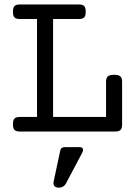

<svg xmlns="http://www.w3.org/2000/svg" viewBox="-20 -600 640 876"><path d="M148.9 -513.2H69.8Q53.2 -513.2 46.1 -520.5Q39.1 -527.8 39.1 -546.4Q39.1 -564.9 46.1 -572.3Q53.2 -579.6 69.8 -579.6H340.3Q356.9 -579.6 364 -572.3Q371.1 -564.9 371.1 -546.4Q371.1 -527.8 364 -520.5Q356.9 -513.2 340.3 -513.2H222.2V-66.4H463.9V-227.1Q463.9 -244.1 471.9 -251.5Q480 -258.8 500.5 -258.8Q521 -258.8 529.1 -251.5Q537.1 -244.1 537.1 -227.1V-33.2Q537.1 -14.6 530 -7.3Q522.9 0 506.3 0H69.8Q53.2 0 46.1 -7.3Q39.1 -14.6 39.1 -33.2Q39.1 -51.8 46.1 -59.1Q53.2 -66.4 69.8 -66.4H148.9ZM280.3 238.3Q275.9 246.6 267.3 251.5Q258.8 256.3 248.5 256.3Q234.9 256.3 228.5 249Q222.2 241.7 224.6 229L254.9 86.9Q256.3 79.1 261.7 75.2Q267.1 71.3 275.4 71.3H344.7Q354.5 71.3 357.7 78.6Q360.8 85.9 355.5 96.2Z"/></svg>

Font: Courier Prime
Style: Regular
Weight: 400
Designer: Alan Dague-Greene
Foundry: Quote-Unquote Apps
Version: Version 1.203